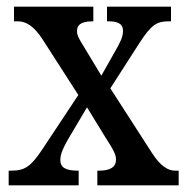

<svg xmlns="http://www.w3.org/2000/svg" viewBox="-20 -556 560 576"><path d="M6 0H216V-44H214C176 -44 161 -54 161 -76C161 -96 172 -116 183 -136L241 -234L295 -146C322 -104 328 -92 328 -77C328 -55 311 -44 277 -44H272V0H516V-44H505C484 -44 461 -58 436 -97L311 -291L399 -428C434 -482 451 -492 485 -492H493V-536H301V-492H305C330 -492 349 -487 349 -463C349 -445 340 -428 327 -405L284 -329L231 -417C218 -438 211 -449 211 -463C211 -479 220 -492 258 -492H260V-536H22V-492H34C61 -492 84 -474 107 -439L215 -271L107 -108C73 -57 55 -44 14 -44H6Z"/></svg>

Font: Noto Serif Sinhala Condensed Medium
Style: Regular
Weight: 500
Width: 3
Designer: Jelle Bosma - Monotype Design Team
Foundry: Monotype Imaging Inc.
Version: Version 2.007